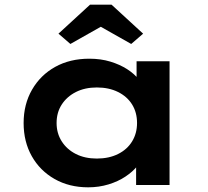

<svg xmlns="http://www.w3.org/2000/svg" viewBox="-20 -791 888 821"><path d="M357 10Q276 10 213.5 -25.5Q151 -61 116 -123Q81 -185 81 -265Q81 -345 117 -407.5Q153 -470 216 -505Q279 -540 362 -540Q411 -540 452 -527.5Q493 -515 524 -495Q555 -475 574.5 -450Q594 -425 598 -401L564 -400V-529H705V0H562V-138L592 -133Q588 -107 568 -82Q548 -57 516.5 -36Q485 -15 444 -2.5Q403 10 357 10ZM394 -113Q446 -113 485 -132.5Q524 -152 545 -186.5Q566 -221 566 -265Q566 -310 545 -344Q524 -378 485 -397.5Q446 -417 394 -417Q343 -417 304.5 -397.5Q266 -378 244 -344Q222 -310 222 -265Q222 -221 244 -186.5Q266 -152 304.5 -132.5Q343 -113 394 -113ZM281 -603 230 -647 365 -771H457L592 -647L541 -603L396 -685H426Z"/></svg>

Font: Lexend Giga SemiBold
Style: Regular
Weight: 600
Designer: Bonnie Shaver-Troup, Thomas Jockin
Foundry: Lexend
Version: Version 1.007